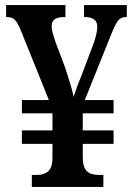

<svg xmlns="http://www.w3.org/2000/svg" viewBox="-20 -734 524 754"><path d="M105 0V-47H125Q154 -47 170 -62Q186 -77 186 -115V-169H66V-222H186V-289H66V-341H172L62 -614Q50 -644 39 -655.5Q28 -667 8 -667H4V-714H237V-667H232Q207 -667 195 -658.5Q183 -650 183 -630Q183 -618 187.5 -602.5Q192 -587 198 -569L236 -468Q247 -435 256 -405Q265 -375 269 -354Q274 -369 281.5 -390Q289 -411 298 -432L341 -546Q350 -568 356 -590.5Q362 -613 362 -629Q362 -667 313 -667H310V-714H478V-667H473Q454 -667 442.5 -651.5Q431 -636 413 -590L313 -341H426V-289H305V-222H426V-169H305V-118Q305 -77 321 -62Q337 -47 367 -47H386V0Z"/></svg>

Font: Noto Serif Khmer Condensed SemiBold
Style: Regular
Weight: 600
Width: 3
Designer: Danh Hong and the Monotype Design Team
Foundry: Monotype Imaging Inc.
Version: Version 2.004; ttfautohint (v1.8.4.7-5d5b)